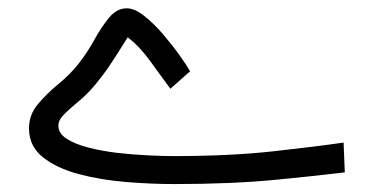

<svg xmlns="http://www.w3.org/2000/svg" viewBox="-20 -453 920 472"><path d="M407.2 -69.3Q546.4 -69.3 652.1 -81.1Q757.8 -92.8 824.7 -102.5L827.6 -29.3Q765.6 -21.5 657 -11Q548.3 -0.5 408.2 -0.5Q351.6 -0.5 289.6 -5.6Q227.5 -10.7 173.3 -25.1Q119.1 -39.6 85.2 -66.7Q51.3 -93.8 51.3 -137.2Q51.3 -170.9 73.2 -197Q95.2 -223.1 123.8 -246.6Q152.3 -270 172.4 -295.4Q193.4 -321.8 211.2 -354Q229 -386.2 248 -409.4Q267.1 -432.6 291.5 -432.6Q311 -432.6 334.7 -413.8Q358.4 -395 381.3 -368.2Q404.3 -341.3 422.1 -316.2Q439.9 -291 447.3 -277.8L398.9 -234.9Q376 -265.6 349.9 -302Q323.7 -338.4 293.9 -361.3Q278.8 -337.4 267.6 -319.6Q256.3 -301.8 244.4 -284.4Q232.4 -267.1 213.9 -244.6Q194.8 -221.7 173.8 -204.3Q152.8 -187 138.2 -172.6Q123.5 -158.2 123.5 -144Q123.5 -125 144 -111.8Q164.6 -98.6 197.8 -90.1Q231 -81.5 269.3 -77.1Q307.6 -72.8 344.2 -71Q380.9 -69.3 407.2 -69.3Z"/></svg>

Font: Vazirmatn UI FD Light
Style: Regular
Weight: 300
Designer: Saber Rastikerdar
Foundry: Saber Rastikerdar
Version: Version 33.003